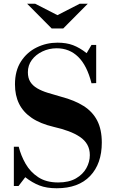

<svg xmlns="http://www.w3.org/2000/svg" viewBox="-20 -994 614 1026"><path d="M283 12Q229 12 190.5 -3Q152 -18 115 -47L79 0H54V-210H80Q92 -162 117 -118.5Q142 -75 184.5 -47Q227 -19 291 -19Q348 -19 385.5 -40.5Q423 -62 441.5 -95.5Q460 -129 460 -165Q460 -197 446.5 -221Q433 -245 407 -262.5Q381 -280 346 -293Q311 -306 267 -316Q195 -333 149.5 -364Q104 -395 82 -439.5Q60 -484 60 -543Q60 -616 92 -665.5Q124 -715 176 -740.5Q228 -766 287 -766Q335 -766 370.5 -752.5Q406 -739 443 -710L469 -754H494V-550L469 -549Q445 -644 398 -690Q351 -736 283 -736Q242 -736 206.5 -719Q171 -702 150 -673.5Q129 -645 129 -608Q129 -577 142 -556.5Q155 -536 179 -522Q203 -508 235.5 -498Q268 -488 307 -477Q379 -458 427 -427.5Q475 -397 499.5 -349.5Q524 -302 524 -232Q524 -119 461.5 -53.5Q399 12 283 12ZM256 -842 125 -974H168L287 -913L406 -974H449L318 -842Z"/></svg>

Font: Libre Bodoni
Style: Regular
Weight: 400
Designer: Pablo Impallari, Rodrigo Fuenzalida
Foundry: Impallari Type
Version: Version 2.005;gftools[0.9.23]